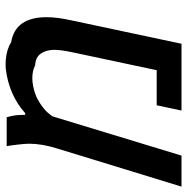

<svg xmlns="http://www.w3.org/2000/svg" viewBox="-32 -666 677 695"><g transform="rotate(-90 306.5 -318.5)"><path d="M133.8 -550.3Q133.8 -565.4 130.6 -592.8Q127.4 -620.1 125 -632.8H229.5Q237.3 -606.9 237.8 -584.5Q238.3 -577.6 238.3 -565.9H244.6Q276.9 -595.2 317.9 -613Q358.9 -630.9 405.8 -636.2Q410.6 -636.7 420.9 -636.7Q443.8 -636.7 464.6 -631.6Q485.4 -626.5 501 -616.7Q591.8 -601.6 591.8 -488.3Q591.8 -449.7 580.1 -397.5L495.6 0H253.9L272.9 -89.8H399.9L465.3 -397.5Q473.6 -437.5 473.6 -460.9Q473.6 -488.8 460.4 -508.5Q447.3 -528.3 417.5 -529.8Q397.5 -540 371.6 -540Q346.2 -540 316.9 -530.3Q295.4 -522.9 274.4 -508.3Q253.4 -493.7 242.7 -480L232.9 -467.3L90.8 0H-21.5L116.2 -449.2Q124.5 -474.6 129.2 -501.5Q133.8 -528.3 133.8 -550.3Z"/></g></svg>

Font: Viking Open Sans Light
Style: Bold Italic
Weight: 600
Italic angle: -12°
Foundry: Ascender Corporation
Version: Version 2.000